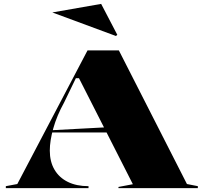

<svg xmlns="http://www.w3.org/2000/svg" viewBox="-20 -967 1047 987"><path d="M10 0V-10L69 -21L430 -708H591L941 -21L997 -10V0H589V-6L663 -20L386 -565H370L310 -441Q272 -372 254 -307.5Q236 -243 236 -193Q236 -136 260 -95Q284 -54 328.5 -32Q373 -10 435 -10V0ZM216 -286V-296L534 -313V-286ZM576 -782 249 -903 500 -947 583 -788Z"/></svg>

Font: Kalnia SemiExpanded SemiBold
Style: Regular
Weight: 600
Width: 6
Designer: Frida Medrano
Foundry: Frida Medrano
Version: Version 1.105